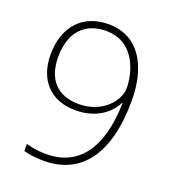

<svg xmlns="http://www.w3.org/2000/svg" viewBox="-134 -825 839 938"><g transform="rotate(20 285.0 -356.0)"><path d="M504 -412C504 -579 436 -724 271 -724C134 -724 54 -630 54 -489C54 -357 130 -273 261 -273C370 -273 436 -330 463 -385H466C460 -138 361 -23 199 -23C159 -23 119 -30 95 -38V-1C121 7 163 12 199 12C390 12 504 -127 504 -412ZM271 -689C421 -689 460 -539 460 -460C460 -393 386 -307 266 -307C150 -307 93 -377 93 -490C93 -615 158 -689 271 -689Z"/></g></svg>

Font: Noto Sans Myanmar UI ExtraLight
Style: Regular
Weight: 200
Designer: Monotype Design Team
Foundry: Monotype Imaging Inc.
Version: Version 2.103